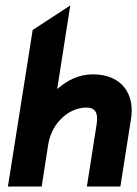

<svg xmlns="http://www.w3.org/2000/svg" viewBox="-20 -685 504 705"><path d="M9 0H133L157 -154C164 -197 184 -230 209 -253C230 -273 262 -290 297 -290C330 -290 341 -271 335 -230L299 0H422L461 -248C476 -341 426 -412 321 -412C269 -412 227 -390 190 -358L238 -665L100 -575Z"/></svg>

Font: Charger Pro
Style: UltraNarObl
Weight: 900
Designer: Jasper
Foundry: Cannot Into Space Fonts
Version: Version 1.09